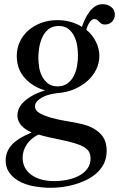

<svg xmlns="http://www.w3.org/2000/svg" viewBox="-20 -636 568 916"><path d="M220 260C238 260 256.5 258.8 275.5 256.5C294.5 254.2 313.5 250.3 332.5 245C351.5 239.7 369.7 233 387 225C404.3 217 420 207.3 434 196C450.7 182.7 464 166.7 474 148C484 129.3 489 107.3 489 82C489 70.7 487.5 58.8 484.5 46.5C481.5 34.2 475.5 22.2 466.5 10.5C457.5 -1.2 444.7 -12 428 -22C411.3 -32 389.3 -40 362 -46C344.7 -50 323.7 -54 299 -58C274.3 -62 250.8 -67 228.5 -73C206.2 -79 187 -86.3 171 -95C155 -103.7 147 -115 147 -129C147 -137.7 150.2 -145.5 156.5 -152.5C162.8 -159.5 171.2 -165.8 181.5 -171.5C191.8 -177.2 203.5 -181.7 216.5 -185C229.5 -188.3 242.3 -190.7 255 -192C284.3 -194 311.2 -200.3 335.5 -211C359.8 -221.7 380.8 -235 398.5 -251C416.2 -267 429.8 -285.2 439.5 -305.5C449.2 -325.8 454 -347 454 -369C454 -392.3 448.5 -415 437.5 -437C426.5 -459 411.3 -478 392 -494C395.3 -507.3 400.5 -519.2 407.5 -529.5C414.5 -539.8 422 -545 430 -545C436 -545 440.7 -543.7 444 -541C447.3 -538.3 450.5 -535.3 453.5 -532C456.5 -528.7 460 -525.7 464 -523C468 -520.3 473.7 -519 481 -519C494.3 -519 505.5 -523.5 514.5 -532.5C523.5 -541.5 528 -552.7 528 -566C528 -581.3 522.2 -593.5 510.5 -602.5C498.8 -611.5 485.3 -616 470 -616C456.7 -616 444.8 -612.7 434.5 -606C424.2 -599.3 415 -590.7 407 -580C399 -569.3 392 -557.7 386 -545C380 -532.3 375 -520 371 -508C355 -518 337.2 -525.8 317.5 -531.5C297.8 -537.2 276.7 -540 254 -540C226.7 -540 201.2 -535.7 177.5 -527C153.8 -518.3 133.3 -506.5 116 -491.5C98.7 -476.5 85 -458.5 75 -437.5C65 -416.5 60 -393.7 60 -369C60 -327 72.8 -291.8 98.5 -263.5C124.2 -235.2 156.3 -215.7 195 -205C167.7 -196.3 145.3 -186.7 128 -176C110.7 -165.3 97.2 -154.7 87.5 -144C77.8 -133.3 71.3 -123 68 -113C64.7 -103 63 -94 63 -86C63 -51.3 85.7 -24 131 -4C85 15.3 52.8 35.7 34.5 57C16.2 78.3 7 102.3 7 129C7 151 12.3 169.8 23 185.5C33.7 201.2 47.7 214.3 65 225C87 238.3 112.3 247.5 141 252.5C169.7 257.5 196 260 220 260ZM261 29C290.3 35 314.7 40.8 334 46.5C353.3 52.2 368.8 58.5 380.5 65.5C392.2 72.5 400.3 80.3 405 89C409.7 97.7 412 108 412 120C412 139.3 406.7 156 396 170C385.3 184 371.3 195.3 354 204C338 212 319.8 218 299.5 222C279.2 226 259 228 239 228C195.7 228 160.7 219 134 201C119.3 191.7 108 179.8 100 165.5C92 151.2 88 135 88 117C88 93.7 94.8 72 108.5 52C122.2 32 140.7 16.7 164 6C177.3 10 192.5 14 209.5 18C226.5 22 243.7 25.7 261 29ZM255 -224C235.7 -224 220.2 -228.7 208.5 -238C196.8 -247.3 187.5 -258.8 180.5 -272.5C173.5 -286.2 168.8 -301 166.5 -317C164.2 -333 163 -347.7 163 -361C163 -375 164.3 -390.7 167 -408C169.7 -425.3 174.5 -441.8 181.5 -457.5C188.5 -473.2 198.3 -486.2 211 -496.5C223.7 -506.8 240 -512 260 -512C279.3 -512 295 -507.2 307 -497.5C319 -487.8 328.3 -475.8 335 -461.5C341.7 -447.2 346.2 -431.8 348.5 -415.5C350.8 -399.2 352 -384.3 352 -371C352 -355 350.5 -338.3 347.5 -321C344.5 -303.7 339.3 -287.8 332 -273.5C324.7 -259.2 314.7 -247.3 302 -238C289.3 -228.7 273.7 -224 255 -224Z"/></svg>

Font: Libre Caslon Text
Style: Regular
Weight: 400
Designer: Pablo Impallari, Rodrigo Fuenzalida
Foundry: Pablo Impallari, Rodrigo Fuenzalida
Version: Version 1.000; ttfautohint (v0.93) -l 8 -r 50 -G 200 -x 14 -